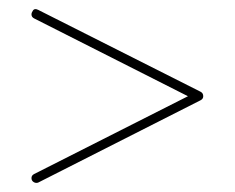

<svg xmlns="http://www.w3.org/2000/svg" viewBox="-20 -453 522 427"><path d="M65 -431 426 -249Q432 -246 432 -239Q432 -233 426 -230L65 -47Q60 -45 55 -48Q50 -51 50 -57Q50 -63 56 -66L398 -239L56 -412Q50 -415 50 -421Q50 -425 53.5 -430Q57 -435 65 -431Z"/></svg>

Font: Zen Loop
Style: Regular
Weight: 400
Designer: Yoshimichi Ohira
Foundry: A-1 Corp ZenFonts
Version: Version 1.000; ttfautohint (v1.8.3)